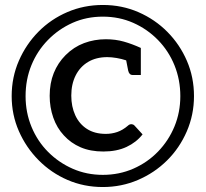

<svg xmlns="http://www.w3.org/2000/svg" viewBox="-20 -746 828 773"><path d="M180 -360Q180 -411 196.5 -452Q213 -493 244 -524Q277 -557 318.5 -572.5Q360 -588 406 -588Q445 -588 478.5 -578.5Q512 -569 547 -553V-444H515Q507 -444 502.5 -448.5Q498 -453 496 -462L488 -503Q470 -509 449.5 -512.5Q429 -516 412 -516Q367 -516 334.5 -496.5Q302 -477 284.5 -442Q267 -407 267 -361Q267 -317 283 -282Q299 -247 330 -227Q361 -207 406 -207Q430 -207 452 -214.5Q474 -222 495 -240Q498 -243 501.5 -244.5Q505 -246 509 -246Q511 -246 514.5 -245Q518 -244 521 -241L554 -205Q529 -173 489.5 -154.5Q450 -136 396 -136Q344 -136 304.5 -153Q265 -170 237 -201Q209 -231 194.5 -272.5Q180 -314 180 -360ZM394 7Q318 7 252 -21.5Q186 -50 135.5 -101Q85 -152 56 -218Q27 -284 27 -359Q27 -435 56 -501.5Q85 -568 135 -618.5Q185 -669 251.5 -697.5Q318 -726 394 -726Q471 -726 537.5 -697Q604 -668 654 -617.5Q704 -567 732.5 -501Q761 -435 761 -359Q761 -284 732 -217Q703 -150 652.5 -100Q602 -50 535.5 -21.5Q469 7 394 7ZM394 -42Q460 -42 517 -67Q574 -92 616.5 -136Q659 -180 682.5 -237Q706 -294 706 -359Q706 -425 682.5 -483Q659 -541 616 -585Q573 -629 516.5 -654Q460 -679 394 -679Q328 -679 272 -654Q216 -629 173 -585Q130 -541 106.5 -483.5Q83 -426 83 -359Q83 -293 107 -235Q131 -177 174 -134Q217 -91 273 -66.5Q329 -42 394 -42Z"/></svg>

Font: Aleo Medium
Style: Regular
Weight: 500
Designer: Alessio Laiso
Foundry: Alessio Laiso
Version: Version 2.001;gftools[0.9.29]